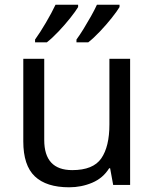

<svg xmlns="http://www.w3.org/2000/svg" viewBox="-20 -786 658 816"><path d="M533 -536V0H461L448 -71H444Q418 -29 372 -9.5Q326 10 274 10Q177 10 128 -36.5Q79 -83 79 -185V-536H168V-191Q168 -63 287 -63Q376 -63 410.5 -113Q445 -163 445 -257V-536ZM488 -756Q478 -739 455 -710Q432 -681 405 -652.5Q378 -624 355 -606H305V-618Q319 -637 335 -663Q351 -689 366.5 -716.5Q382 -744 392 -766H488ZM312 -756Q302 -739 279 -710Q256 -681 229 -652.5Q202 -624 179 -606H129V-618Q150 -647 175 -689.5Q200 -732 216 -766H312Z"/></svg>

Font: Noto Sans Tifinagh Hawad
Style: Regular
Weight: 400
Designer: JamraPatel
Foundry: JamraPatel LLC
Version: Version 2.006; ttfautohint (v1.8.4.7-5d5b)